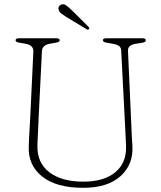

<svg xmlns="http://www.w3.org/2000/svg" viewBox="-20 -883 770 918"><path d="M578 -282.5 559.5 -640.5Q559 -655.5 549.5 -662.8Q540 -670 520.5 -673.5L489.5 -679Q472 -682 472 -690.5Q472 -700 487.5 -700H661.5Q677 -700 677 -690.5Q677 -681 659.5 -678.5L630 -674Q590.5 -668 592 -640L608 -281Q609 -257 610.2 -234Q611.5 -211 613 -186Q618.5 -97 556.5 -41Q494.5 15 378 15Q248.5 15 181 -39.5Q113.5 -94 117.5 -184Q118 -200.5 119.2 -226Q120.5 -251.5 122 -277.2Q123.5 -303 124.5 -321L139.5 -636.5Q141 -667 101.5 -674L72 -679Q54.5 -682 54.5 -690Q54.5 -700 70 -700H250Q265.5 -700 265.5 -690Q265.5 -682 248 -679L218.5 -674Q182 -667.5 180.5 -638.5L165 -326Q163 -285.5 161.8 -253.5Q160.5 -221.5 159 -192Q155.5 -106 214.8 -60.2Q274 -14.5 378.5 -14.5Q478 -14.5 532.2 -60.2Q586.5 -106 582.5 -188Q581 -220.5 580 -242.2Q579 -264 578 -282.5ZM323 -834.5 402 -756Q409.5 -748.5 405.5 -744Q400.5 -739 394.5 -743L294.5 -803.5Q282.5 -811 273 -818.2Q263.5 -825.5 261 -835Q257.5 -843 261.2 -850.5Q265 -858 274 -861.5Q285.5 -865.5 296.2 -857.5Q307 -849.5 323 -834.5Z"/></svg>

Font: Fraunces 9pt Soft Thin
Style: Regular
Weight: 100
Version: Version 1.000;[b76b70a41]